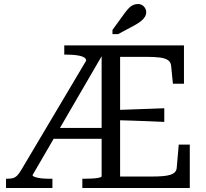

<svg xmlns="http://www.w3.org/2000/svg" viewBox="-20 -936 1024 956"><path d="M258 -299H506L507 -245H227ZM549 -388Q592 -390 633.5 -391Q675 -392 716 -394Q757 -396 798 -397V-329Q757 -331 716 -332.5Q675 -334 633.5 -335.5Q592 -337 549 -338ZM390 0V-46H399Q418 -46 438 -47Q458 -48 472 -51Q486 -54 486 -58V-657V-656L142 -64Q142 -59 154.5 -54.5Q167 -50 186 -48Q205 -46 225 -46H241V0H10V-46H15Q34 -46 45.5 -49.5Q57 -53 66.5 -63Q76 -73 86 -90L409 -634Q409 -646 394.5 -652.5Q380 -659 358 -661.5Q336 -664 311 -664H300V-710H896V-519H841L832 -609Q830 -627 816.5 -636.5Q803 -646 776.5 -649.5Q750 -653 707 -653H578V-57H735Q767 -57 790.5 -59Q814 -61 829 -66Q844 -71 851.5 -79.5Q859 -88 860 -101L870 -216H925V0ZM604 -875 540 -787V-766H568L650 -810Q668 -820 681 -830Q694 -840 701 -851.5Q708 -863 708 -875Q708 -891 696.5 -903.5Q685 -916 666 -916Q654 -916 643 -911Q632 -906 623 -897Q614 -888 604 -875Z"/></svg>

Font: Roboto Serif 28pt
Style: Regular
Weight: 400
Designer: Greg Gazdowicz
Foundry: Commercial Type
Version: Version 1.008